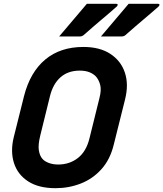

<svg xmlns="http://www.w3.org/2000/svg" viewBox="-20 -966 856 1006"><path d="M435 -946H590Q596 -946 596.5 -941.5Q597 -937 592 -932Q568 -911 549.5 -895Q531 -879 513 -864Q495 -849 472.5 -829.5Q450 -810 417 -781Q414 -779 409.5 -777Q405 -775 399 -775H290Q328 -821 362.5 -860.5Q397 -900 435 -946ZM654 -946H809Q815 -946 815.5 -941.5Q816 -937 811 -932Q787 -911 768.5 -895Q750 -879 732 -864Q714 -849 691.5 -829.5Q669 -810 636 -781Q628 -775 617 -775H509Q547 -821 581.5 -860.5Q616 -900 654 -946ZM417 -720Q503 -720 558.5 -683.5Q614 -647 634.5 -585Q655 -523 635 -444L576 -208Q557 -130 511.5 -79.5Q466 -29 403.5 -4.5Q341 20 271 20Q182 20 127 -16Q72 -52 53 -112.5Q34 -173 52 -247L106 -463Q138 -588 217 -654Q296 -720 417 -720ZM191 -256Q179 -207 183.5 -178.5Q188 -150 202 -134Q213 -121 235 -112.5Q257 -104 285 -104Q344 -104 388 -138Q432 -172 449 -242L501 -452Q512 -494 505 -521Q498 -548 482 -566Q468 -580 447.5 -588Q427 -596 398 -596Q337 -596 297.5 -561.5Q258 -527 242 -463Z"/></svg>

Font: Recursive Sn Lnr St
Style: Bold Italic
Weight: 700
Italic angle: -15°
Version: Version 1.079;hotconv 1.0.112;makeotfexe 2.5.65598; ttfautoh